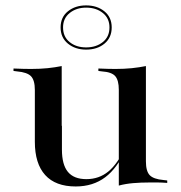

<svg xmlns="http://www.w3.org/2000/svg" viewBox="-20 -664 656 697"><path d="M204 -415.3V-207.3H106.5V-337.1Q106.5 -372.6 92.7 -387.1Q79 -401.6 41.9 -404.8L29 -406.5V-415.3Q50.8 -414.5 63.7 -414.1Q76.6 -413.7 92.7 -413.7Q125 -413.7 152.8 -416.5Q180.6 -419.4 204 -424.2ZM204.8 -207.3V-121Q204.8 -66.1 226.6 -39.9Q248.4 -13.7 293.5 -13.7Q339.5 -13.7 373.4 -41.5Q407.3 -69.4 434.7 -129L436.3 -122.6Q406.5 -54 362.1 -20.6Q317.7 12.9 254.8 12.9Q181.5 12.9 144 -28.6Q106.5 -70.2 106.5 -149.2V-207.3ZM411.3 0V-207.3H509.7V-78.2Q509.7 -42.7 523.4 -28.2Q537.1 -13.7 573.4 -10.5L587.1 -8.9V0Q565.3 -1.6 552.4 -1.6Q539.5 -1.6 523.4 -1.6Q491.1 -1.6 463.3 0.8Q435.5 3.2 411.3 9.7ZM509.7 -415.3V-207.3H411.3V-337.9Q411.3 -372.6 398.4 -387.5Q385.5 -402.4 350 -404.8L337.1 -406.5V-415.3Q358.9 -414.5 371.4 -414.1Q383.9 -413.7 399.2 -413.7Q430.6 -413.7 458.5 -416.5Q486.3 -419.4 509.7 -424.2ZM292.7 -483.9Q253.2 -483.9 226.6 -505.6Q200 -527.4 200 -564.5Q200 -601.6 226.6 -623Q253.2 -644.4 292.7 -644.4Q332.3 -644.4 358.9 -623Q385.5 -601.6 385.5 -564.5Q385.5 -527.4 359.3 -505.6Q333.1 -483.9 292.7 -483.9ZM292.7 -491.9Q329 -491.9 353.2 -511.3Q377.4 -530.6 377.4 -564.5Q377.4 -597.6 353.2 -616.9Q329 -636.3 292.7 -636.3Q257.3 -636.3 233.1 -616.9Q208.9 -597.6 208.9 -564.5Q208.9 -530.6 232.7 -511.3Q256.5 -491.9 292.7 -491.9Z"/></svg>

Font: Playfair 144pt SemiExpanded SemiBold
Style: Regular
Weight: 600
Width: 6
Designer: Claus Eggers Sørensen
Foundry: Claus Eggers Sørensen
Version: Version 2.203